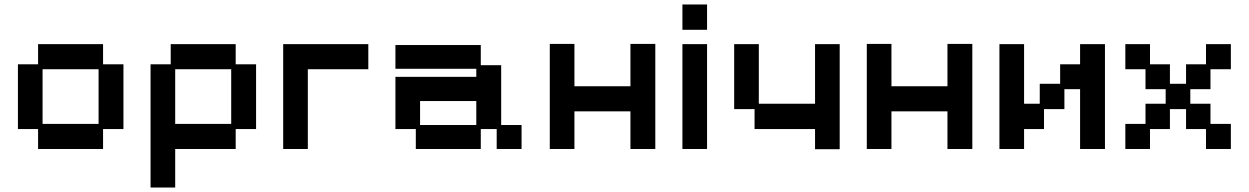

<svg xmlns="http://www.w3.org/2000/svg" viewBox="-20 -653 5575 857"><path d="M150 12V-77H60V-366H150V-456H440V-366H531V-77H440V12ZM170 -100H420V-344H170Z M652 184V-366H742V-456H1032V-366H1123V-77H1032V12H762V184ZM762 -100H1012V-344H762Z M1244 12V-456H1624V-344H1354V12Z M1836 12V-77H1745V-310H2106V-346H1745V-452H2126V-362H2217V-95H2308V12H2197V-77H2126V12ZM1855 -95H2106V-202H1855Z M2434 12V-457H2544V-268H2794V-457H2905V12H2794V-156H2544V12Z M3026 12V-456H3136V12ZM3026 -520V-633H3136V-520Z M3618 13V-77H3348V-166H3257V-456H3367V-190H3618V-456H3728V13Z M3849 12V-457H3959V-268H4209V-457H4320V12H4209V-156H3959V12Z M4441 12V-456H4551V-190H4621V-279H4712V-366H4801V-456H4912V12H4801V-255H4731V-166H4640V-77H4551V12Z M5003 12V-100H5093V-190H5183V-255H5093V-344H5003V-456H5113V-366H5202V-279H5274V-366H5363V-456H5474V-344H5383V-255H5293V-190H5383V-100H5474V12H5363V-77H5274V-166H5202V-77H5113V12Z"/></svg>

Font: Pixelify Sans Medium
Style: Regular
Weight: 500
Designer: Stefie Justprince
Foundry: Typecalism Foundryline
Version: Version 1.000;February 13, 2025;FontCreator 15.0.0.3015 64-b